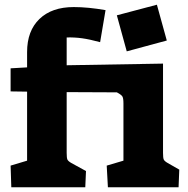

<svg xmlns="http://www.w3.org/2000/svg" viewBox="-20 -795 796 815"><path d="M476 -730 646 -775 688 -623 518 -577ZM25 -92 95 -113V-406L25 -407V-505L95 -509V-574Q95 -664 147.5 -714.5Q200 -765 293 -765Q354 -765 428 -752L405 -616Q361 -628 328.5 -632.5Q296 -637 263 -636V-518L672 -525V-146Q672 -125 675 -118Q678 -111 692 -103L741 -75L738 0H438L433 -92L504 -113V-356Q504 -378 499.5 -385.5Q495 -393 476 -403L263 -404V-146Q263 -125 266 -118Q269 -111 283 -103L345 -69L342 0H28Z"/></svg>

Font: Suez One
Style: Regular
Weight: 400
Designer: Michal Sahar
Foundry: Hagilda
Version: Version 1.001